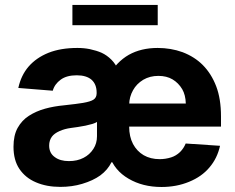

<svg xmlns="http://www.w3.org/2000/svg" viewBox="-20 -747 954 778"><path d="M634.3 10.7Q558.1 10.7 501 -22.9Q443.4 -56.2 423.3 -116.7L418.5 -437.5Q451.7 -496.1 502 -524.9Q551.8 -552.7 618.7 -552.7Q672.4 -552.7 719.7 -535.6Q768.1 -517.1 801.3 -483.9Q836.4 -448.7 856 -397.5Q875.5 -346.2 875.5 -275.4V-233.9H425.8V-327.6H732.9Q731.9 -362.3 718.3 -385.7Q703.1 -411.1 679.2 -425.3Q655.3 -439.5 621.6 -439.5Q587.4 -439.5 560.5 -423.8Q533.2 -407.2 519 -381.3Q503.9 -354.5 503.4 -322.8V-233.9Q503.4 -193.4 519 -163.6Q534.7 -134.3 562 -118.2Q589.8 -102.1 627 -102.1Q650.9 -102.1 673.8 -109.4Q693.4 -115.7 709.5 -130.9Q724.6 -146 732.4 -165.5L871.6 -156.2Q860.4 -105.5 828.6 -68.4Q797.4 -31.2 746.1 -10.3Q695.3 10.7 634.3 10.7ZM259.3 -94.2Q293 -94.2 318.4 -107.4Q343.3 -120.1 358.4 -143.6Q373 -166 373 -194.8V-252.9Q367.7 -249 353.5 -244.6Q337.9 -240.2 326.2 -237.8Q305.7 -233.9 295.4 -232.4Q286.6 -231 267.6 -228.5Q241.7 -225.1 221.2 -215.8Q200.2 -206.5 190.4 -193.4Q179.2 -178.2 179.2 -157.2Q179.2 -126.5 202.1 -110.4Q223.6 -94.2 259.3 -94.2ZM224.6 10.3Q168.5 10.3 125.5 -8.3Q83 -26.4 58.6 -62.5Q34.7 -98.1 34.7 -152.3Q34.7 -198.2 51.3 -228.5Q68.8 -259.8 97.2 -277.8Q126 -296.4 162.6 -306.6Q197.8 -316.4 239.7 -320.3Q293.9 -326.2 316.4 -330.1Q347.2 -335.4 358.9 -343.3Q371.6 -351.6 371.6 -369.1V-371.6Q371.6 -405.3 351.1 -423.8Q330.1 -441.9 291 -441.9Q250 -441.9 226.1 -424.3Q201.2 -406.2 193.8 -379.4L54.2 -390.6Q65.4 -441.9 95.7 -477.1Q127 -513.2 176.8 -533.2Q226.1 -552.7 293.9 -552.7Q320.3 -552.7 344.2 -547.9Q371.6 -542 391.6 -533.2Q413.1 -523.4 431.6 -504.9Q449.7 -486.8 459.5 -461.4L440.9 -89.4H431.6Q416.5 -58.6 386.2 -36.1Q356.9 -15.1 313 -2Q272 10.3 224.6 10.3ZM273.4 -727.1H619.1V-645H273.4Z"/></svg>

Font: My Font
Style: Bold
Weight: 500
Designer: Rasmus Andersson
Foundry: rsms
Version: Version 0.001